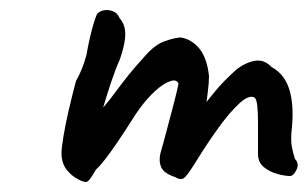

<svg xmlns="http://www.w3.org/2000/svg" viewBox="-20 -403 615 384"><path d="M137 -44Q123 -51 113 -64Q103 -77 103 -97Q103 -107 107 -131Q111 -155 118 -185Q125 -215 132 -241Q142 -259 148 -277Q154 -295 154 -299Q156 -311 160 -328.5Q164 -346 168.5 -360Q173 -374 175 -376Q180 -381 188.5 -382.5Q197 -384 206 -380.5Q215 -377 219 -367Q230 -355 230.5 -336Q231 -317 220 -285Q211 -265 202 -238Q193 -211 186.5 -188.5Q180 -166 179 -158L154 -154Q171 -170 186 -187.5Q201 -205 208 -215Q225 -238 237.5 -253.5Q250 -269 270 -291Q290 -314 310.5 -321Q331 -328 342 -328Q364 -324 379 -305.5Q394 -287 398 -251Q398 -237 395.5 -218Q393 -199 393 -199Q393 -199 409.5 -219.5Q426 -240 454 -265Q473 -279 491 -281.5Q509 -284 523 -269Q549 -255 558.5 -224.5Q568 -194 564 -150Q561 -124 563.5 -110.5Q566 -97 570 -85Q579 -76 573 -63.5Q567 -51 560 -51Q550 -51 535 -55Q520 -59 508 -68.5Q496 -78 496 -95V-157Q496 -179 494.5 -192Q493 -205 489 -208Q478 -214 458.5 -196Q439 -178 417 -147.5Q395 -117 374 -83Q355 -52 348 -47Q341 -42 330 -49Q308 -56 302.5 -68.5Q297 -81 301 -97Q306 -114 313.5 -142.5Q321 -171 328 -197.5Q335 -224 337 -236Q333 -244 323.5 -241.5Q314 -239 304 -232Q292 -224 276 -206.5Q260 -189 242 -160Q230 -141 216.5 -121Q203 -101 191.5 -86Q180 -71 172 -64Q160 -43 155 -40Q150 -37 137 -44Z"/></svg>

Font: Caveat Medium
Style: Regular
Weight: 500
Designer: Pablo Impallari
Foundry: Pablo Impallari
Version: Version 2.000